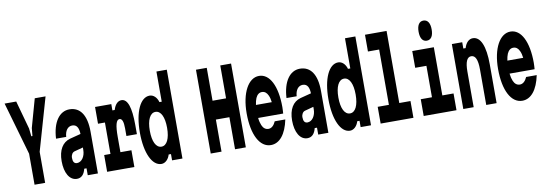

<svg xmlns="http://www.w3.org/2000/svg" viewBox="-64 -1334 5127 1805"><g transform="rotate(-10 2500.0 -432.0)"><path d="M5 -799 150 -295V1H251V-295L396 -799H293L217 -528L210 -453H199L191 -528L116 -799Z M658 -66V0H755V-400C755 -555 698 -640 595 -640C499 -640 432 -546 424 -390H521C525 -450 553 -486 595 -486C617 -486 633 -477 643 -460C652 -445 657 -423 658 -394L554 -367C481 -347 439 -279 439 -172C439 -60 483 16 553 16C596 16 623 -13 636 -66ZM658 -242C658 -180 624 -130 579 -130C552 -130 540 -150 540 -186C540 -215 555 -238 576 -243L658 -265Z M837 -460H903V-160H843V0H1103V-160H998V-306C998 -417 1012 -468 1043 -468C1068 -468 1080 -437 1080 -374V-300H1180V-388C1180 -555 1151 -640 1092 -640C1057 -640 1029 -611 1014 -560H992V-620H837Z M1360 16C1396 16 1428 -15 1441 -60H1463V0H1562V-848H1463V-560H1441C1428 -607 1396 -636 1360 -636C1271 -636 1210 -506 1210 -310C1210 -114 1271 16 1360 16ZM1388 -144C1336 -144 1305 -207 1305 -310C1305 -413 1336 -476 1388 -476C1439 -476 1470 -413 1470 -310C1470 -207 1439 -144 1388 -144Z M1935 0V-306H2064V0H2167V-800H2064V-486H1935V-800H1832V0Z M2568 -252C2569 -268 2571 -292 2571 -313C2571 -516 2506 -640 2405 -640C2303 -640 2230 -509 2230 -313C2230 -108 2298 20 2404 20C2488 20 2550 -58 2578 -194H2477C2461 -157 2437 -134 2408 -134C2380 -134 2359 -150 2346 -181C2338 -200 2332 -223 2329 -252ZM2330 -376C2333 -401 2339 -422 2346 -440C2360 -471 2380 -486 2405 -486C2432 -486 2451 -471 2464 -442C2472 -425 2478 -403 2481 -376Z M2858 -66V0H2955V-400C2955 -555 2898 -640 2795 -640C2699 -640 2632 -546 2624 -390H2721C2725 -450 2753 -486 2795 -486C2817 -486 2833 -477 2843 -460C2852 -445 2857 -423 2858 -394L2754 -367C2681 -347 2639 -279 2639 -172C2639 -60 2683 16 2753 16C2796 16 2823 -13 2836 -66ZM2858 -242C2858 -180 2824 -130 2779 -130C2752 -130 2740 -150 2740 -186C2740 -215 2755 -238 2776 -243L2858 -265Z M3160 16C3196 16 3228 -15 3241 -60H3263V0H3362V-848H3263V-560H3241C3228 -607 3196 -636 3160 -636C3071 -636 3010 -506 3010 -310C3010 -114 3071 16 3160 16ZM3188 -144C3136 -144 3105 -207 3105 -310C3105 -413 3136 -476 3188 -476C3239 -476 3270 -413 3270 -310C3270 -207 3239 -144 3188 -144Z M3454 -688H3561V-160H3454V0H3767V-160H3660V-848H3454Z M3865 -460H3972V-160H3865V0H4178V-160H4071V-620H3865ZM4017 -692C4058 -692 4080 -727 4080 -788C4080 -849 4058 -884 4017 -884C3977 -884 3955 -849 3955 -788C3955 -727 3977 -692 4017 -692Z M4342 0V-340C4342 -431 4362 -476 4402 -476C4442 -476 4462 -431 4462 -340V0H4561V-370C4561 -543 4520 -640 4446 -640C4409 -640 4379 -611 4364 -560H4342V-620H4243V0Z M4968 -252C4969 -268 4971 -292 4971 -313C4971 -516 4906 -640 4805 -640C4703 -640 4630 -509 4630 -313C4630 -108 4698 20 4804 20C4888 20 4950 -58 4978 -194H4877C4861 -157 4837 -134 4808 -134C4780 -134 4759 -150 4746 -181C4738 -200 4732 -223 4729 -252ZM4730 -376C4733 -401 4739 -422 4746 -440C4760 -471 4780 -486 4805 -486C4832 -486 4851 -471 4864 -442C4872 -425 4878 -403 4881 -376Z"/></g></svg>

Font: Yard Headline
Style: Regular
Weight: 400
Monospace: yes
Designer: Roman Shamin
Foundry: Evil Martians
Version: Version 1.000